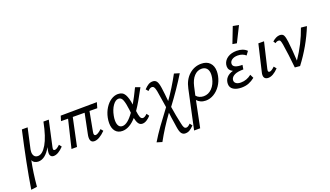

<svg xmlns="http://www.w3.org/2000/svg" viewBox="-94 -1340 3877 2259"><g transform="rotate(-20 1844.5 -211.0)"><path d="M502 -66Q433 6 377 6Q355 6 342.5 -7.5Q330 -21 330 -48Q330 -61 333 -77L342 -117Q273 6 185 6Q162 6 140.5 -5Q119 -16 111 -39Q80 112 66 279L-9 289Q39 -13 130 -416H202L145 -159Q142 -144 142 -128Q142 -97 157 -77Q172 -57 203 -57Q259 -57 311.5 -146Q364 -235 400 -416H467L397 -97Q394 -85 394 -76Q394 -57 412 -57Q425 -57 440.5 -66.5Q456 -76 478 -97Z M907 -107Q904 -97 904 -84Q904 -57 925 -57Q951 -57 1001 -103L1025 -73Q946 6 887 6Q835 6 835 -56Q835 -75 841 -102L891 -348L743 -349L669 0H600L684 -349L596 -350L615 -412L1069 -416L1049 -347L952 -348Z M1571 -87 1593 -55Q1572 -30 1543.5 -12Q1515 6 1488 6Q1457 6 1439.5 -20Q1422 -46 1413 -92Q1326 6 1238 6Q1181 6 1150.5 -32Q1120 -70 1120 -134Q1120 -167 1127 -201Q1140 -264 1171.5 -314.5Q1203 -365 1245.5 -393Q1288 -421 1333 -421Q1393 -421 1419 -374.5Q1445 -328 1456 -245Q1499 -319 1551 -427L1611 -406Q1566 -322 1533 -265Q1500 -208 1467 -160Q1473 -108 1483.5 -81.5Q1494 -55 1516 -55Q1539 -55 1571 -87ZM1402 -162 1398 -200Q1388 -283 1372 -325Q1356 -367 1321 -367Q1283 -367 1249 -319Q1215 -271 1201 -197Q1195 -167 1195 -140Q1195 -97 1210.5 -72.5Q1226 -48 1258 -48Q1321 -48 1402 -162Z M2008 195 2032 226Q2002 257 1978 271.5Q1954 286 1924 286Q1893 286 1875.5 262Q1858 238 1849 175L1842 127Q1829 49 1823 -9Q1715 139 1633 289L1567 269Q1615 189 1674.5 106Q1734 23 1814 -82L1802 -159Q1789 -248 1780 -295Q1772 -334 1762 -347.5Q1752 -361 1735 -361Q1723 -361 1709.5 -352.5Q1696 -344 1684 -331L1660 -361Q1690 -392 1714 -406.5Q1738 -421 1768 -421Q1800 -421 1817 -397.5Q1834 -374 1843 -311Q1854 -234 1862 -141Q1952 -267 2036 -422L2102 -402Q2003 -240 1871 -64Q1888 48 1913 159Q1921 198 1930.5 212Q1940 226 1957 226Q1969 226 1982.5 217Q1996 208 2008 195Z M2520 -274Q2520 -247 2514 -217Q2501 -153 2466.5 -102.5Q2432 -52 2383.5 -23Q2335 6 2282 6Q2247 6 2218.5 -7Q2190 -20 2173 -41Q2152 56 2124 200Q2119 223 2115 245Q2111 267 2106 289H2030L2135 -199Q2157 -304 2223 -362.5Q2289 -421 2375 -421Q2444 -421 2482 -381.5Q2520 -342 2520 -274ZM2445 -266Q2445 -313 2422.5 -338.5Q2400 -364 2358 -364Q2306 -364 2266 -321.5Q2226 -279 2208 -200L2192 -128Q2182 -85 2184 -92Q2199 -72 2224 -61.5Q2249 -51 2276 -51Q2336 -51 2380.5 -97Q2425 -143 2440 -218Q2445 -246 2445 -266Z M2712 -296Q2712 -242 2829 -242L2820 -188Q2747 -188 2709 -169Q2671 -150 2664 -118Q2663 -114 2663 -106Q2663 -82 2684 -67.5Q2705 -53 2742 -53Q2815 -53 2875 -101L2897 -55Q2859 -25 2819.5 -9.5Q2780 6 2729 6Q2667 6 2628.5 -18.5Q2590 -43 2590 -89Q2590 -136 2618.5 -168Q2647 -200 2699 -214Q2648 -238 2648 -289Q2648 -302 2651 -315Q2663 -363 2707.5 -392Q2752 -421 2819 -421Q2900 -421 2946 -375L2912 -329Q2896 -345 2870 -355Q2844 -365 2813 -365Q2767 -365 2739.5 -345.5Q2712 -326 2712 -296ZM2801 -512 2878 -711 2951 -697 2854 -503Z M3008 -49Q3008 -64 3012 -79L3091 -416H3162L3087 -97Q3084 -85 3084 -77Q3084 -57 3103 -57Q3125 -57 3167 -97L3192 -66Q3122 6 3064 6Q3038 6 3023 -7.5Q3008 -21 3008 -49Z M3698 -412Q3608 -190 3461 3L3397 -3Q3390 -77 3379 -164Q3368 -251 3359 -304Q3352 -342 3345.5 -353.5Q3339 -365 3323 -365Q3301 -365 3282 -349L3264 -376Q3287 -397 3311.5 -409Q3336 -421 3359 -421Q3395 -421 3408 -396Q3421 -371 3428 -314Q3441 -204 3448 -70Q3562 -237 3625 -419Z"/></g></svg>

Font: Ysabeau Medium
Style: Italic
Weight: 500
Italic angle: -12°
Designer: Christian Thalmann (Catharsis Fonts)
Version: Version 0.003